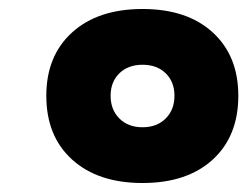

<svg xmlns="http://www.w3.org/2000/svg" viewBox="-20 -690 550 427"><path d="M297 -283Q198 -283 140.5 -335Q83 -387 83 -477Q83 -566 140.5 -618Q198 -670 297 -670Q396 -670 453 -618Q510 -566 510 -477Q510 -387 453 -335Q396 -283 297 -283ZM297 -407Q329 -407 348.5 -426.5Q368 -446 368 -477Q368 -508 348.5 -527Q329 -546 297 -546Q265 -546 245.5 -527Q226 -508 226 -477Q226 -446 245.5 -426.5Q265 -407 297 -407Z"/></svg>

Font: Work Sans ExtraBold
Style: Italic
Weight: 800
Italic angle: -13°
Designer: Wei Huang
Foundry: Wei Huang
Version: Version 2.012; ttfautohint (v1.8.3)